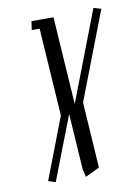

<svg xmlns="http://www.w3.org/2000/svg" viewBox="-72 -441 488 689"><g transform="rotate(-10 172.0 -96.0)"><path d="M48.8 191.9 134.8 -32.2 113.8 -352.1H85L89.8 -383.8H169.9L190.9 -64L316.9 -392.1L344.2 -383.8L221.2 -64L236.8 175.8L185.1 200.2L178.2 170.9L165 -32.2L75.2 200.2Z"/></g></svg>

Font: Gawaa
Style: Italic
Weight: 400
Designer: T. Christopher White
Version: Version 1.0